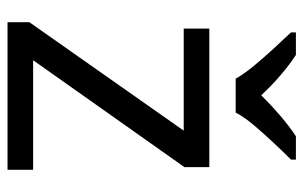

<svg xmlns="http://www.w3.org/2000/svg" viewBox="-168 -638 806 510"><g transform="rotate(90 235.0 -383.0)"><path d="M431 0H39V-58L327 -468H56V-536H424V-470L140 -68H431ZM189 -606Q176 -629 154 -655.5Q132 -682 108 -708Q84 -734 66 -753V-766H126Q152 -749 180 -725Q208 -701 233 -674Q260 -701 288 -725Q316 -749 342 -766H404V-753Q385 -734 360.5 -708Q336 -682 313.5 -655.5Q291 -629 279 -606Z"/></g></svg>

Font: Noto Sans Tamil
Style: Regular
Weight: 400
Designer: Jelle Bosma - Monotype Design Team
Foundry: Monotype Imaging Inc.
Version: Version 2.003